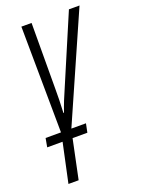

<svg xmlns="http://www.w3.org/2000/svg" viewBox="-167 -597 664 903"><g transform="rotate(-20 164.5 -145.5)"><path d="M65 240 106 44H180L189 0H116L350 -531H297L153 -193Q140 -164 129 -136.5Q118 -109 109 -82H106Q108 -118 108.5 -147Q109 -176 109 -202L110 -531H59L64 0H-13L-21 44H56L14 240Z"/></g></svg>

Font: Noto Sans Display Condensed Light
Style: Italic
Weight: 300
Width: 3
Designer: Monotype Design team
Foundry: Monotype Imaging Inc.
Version: 1.000